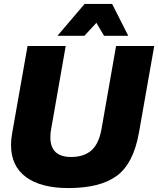

<svg xmlns="http://www.w3.org/2000/svg" viewBox="-20 -946 804 976"><path d="M328 10Q188 10 112 -46Q36 -102 36 -210Q36 -238 42 -270L120 -712H314L240 -290Q236 -270 236 -248Q236 -148 342 -148Q405 -148 443.5 -180.5Q482 -213 496 -290L570 -712H764L686 -270Q658 -114 573.5 -52Q489 10 328 10ZM632 -764H509L470 -830L409 -764H272L410 -926H550Z"/></svg>

Font: Creato Display Black
Style: Italic
Weight: 900
Italic angle: -10°
Version: Version 1.000